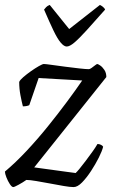

<svg xmlns="http://www.w3.org/2000/svg" viewBox="-24 -760 479 780"><path d="M30 0Q24 0 16 -12Q8 -24 2 -39.5Q-4 -55 -4 -63Q39 -99 83.5 -146.5Q128 -194 170 -246Q212 -298 248 -346.5Q284 -395 310 -433L133 -443L95 -333Q92 -331 85 -329.5Q78 -328 69 -328Q64 -347 59 -373.5Q54 -400 54 -427Q57 -435 71 -447Q85 -459 102 -471Q119 -483 134 -491.5Q149 -500 154 -500Q161 -500 185.5 -496.5Q210 -493 241 -489Q272 -485 298.5 -482Q325 -479 337 -479Q341 -479 348 -484Q355 -489 362 -494.5Q369 -500 371 -500Q374 -500 383 -494Q392 -488 400 -476Q408 -464 408 -447L115 -80L283 -57Q288 -61 299.5 -75Q311 -89 324.5 -107Q338 -125 351 -143Q364 -161 372 -175Q380 -175 386.5 -171.5Q393 -168 395 -164Q391 -147 377.5 -120Q364 -93 346 -65.5Q328 -38 309.5 -19Q291 0 275 0Q260 0 234.5 -4.5Q209 -9 179.5 -14.5Q150 -20 123.5 -24.5Q97 -29 83 -29Q69 -19 51.5 -9.5Q34 0 30 0ZM247 -571Q236 -571 222.5 -587Q209 -603 193 -636.5Q177 -670 155 -721Q159 -726 163.5 -731Q168 -736 178 -740L257 -642L382 -740Q390 -736 396 -730.5Q402 -725 403 -721Q358 -670 327.5 -636.5Q297 -603 278 -587Q259 -571 247 -571Z"/></svg>

Font: Texturina 12pt ExtraLight
Style: Italic
Weight: 250
Italic angle: -11°
Designer: Guillermo Torres Carreño
Foundry: Omnibus-Type
Version: Version 1.002